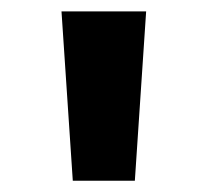

<svg xmlns="http://www.w3.org/2000/svg" viewBox="-20 -780 367 340"><path d="M108.9 -460 88.9 -759.8H238.8L218.8 -460Z"/></svg>

Font: Now
Style: Bold
Weight: 700
Designer: Alfredo Marco Pradil
Foundry: Alfredo Marco Pradil
Version: Version 1.002;PS 001.002;hotconv 1.0.88;makeotf.lib2.5.64775